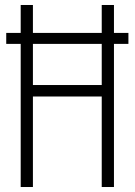

<svg xmlns="http://www.w3.org/2000/svg" viewBox="-20 -750 540 770"><path d="M5 -574V-618H495V-574ZM63 0V-730H112V-409H388V-730H437V0H388V-363H112V0Z"/></svg>

Font: M PLUS Code Latin Light
Style: Regular
Weight: 300
Designer: Coji Morishita
Foundry: UNDERFOREST DESIGN
Version: Version 1.002; ttfautohint (v1.8.3)